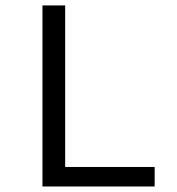

<svg xmlns="http://www.w3.org/2000/svg" viewBox="-20 -676 640 696"><path d="M133.9 0V-656.3H216.2V-70.7H540.6V0Z"/></svg>

Font: Source Code Pro ExtraLight
Style: Regular
Weight: 200
Monospace: yes
Designer: Paul D. Hunt, Teo Tuominen
Foundry: Adobe
Version: Version 1.026;hotconv 1.1.0;makeotfexe 2.6.0